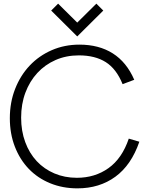

<svg xmlns="http://www.w3.org/2000/svg" viewBox="-20 -1015 847 1054"><path d="M745 -237Q701 -109 613.5 -45Q526 19 405 19Q324 19 255.5 -9Q187 -37 138 -88Q89 -139 61.5 -210Q34 -281 34 -366Q34 -453 63 -527Q92 -601 143 -655Q194 -709 264 -739.5Q334 -770 416 -770Q523 -770 599 -722Q675 -674 717 -577L653 -553Q619 -637 560.5 -674Q502 -711 413 -711Q343 -711 285 -685.5Q227 -660 185 -614.5Q143 -569 119.5 -506.5Q96 -444 96 -369Q96 -296 118.5 -235Q141 -174 181.5 -130.5Q222 -87 278.5 -63Q335 -39 402 -39Q501 -39 575.5 -92Q650 -145 687 -254ZM404 -891 509 -995 547 -957 404 -815 261 -957 299 -995Z"/></svg>

Font: Milkman
Style: Regular
Weight: 300
Designer: Giulia Boggio / Martin Desinde
Version: Version 1.000